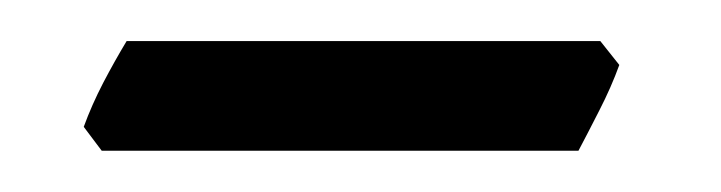

<svg xmlns="http://www.w3.org/2000/svg" viewBox="-20 -296 353 94"><path d="M283.2 -264.2Q279.3 -253.4 273.4 -241.9Q267.6 -230.5 263.2 -222.2H29.8L21 -233.9Q24.9 -244.6 30.5 -255.4Q36.1 -266.1 42 -275.9H273.9Z"/></svg>

Font: Gentium Plus CyrE
Style: Italic
Weight: 400
Italic angle: -8°
Designer: J. Victor Gaultney, Annie Olsen, Iska Routamaa, Becca Hirsbrunner
Foundry: SIL International
Version: Version 5.000